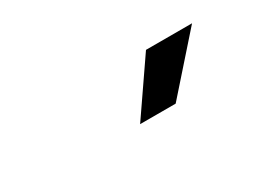

<svg xmlns="http://www.w3.org/2000/svg" viewBox="-26 -859 653 491"><g transform="rotate(-30 300.0 -613.5)"><path d="M400 -692H536L397 -535H292Z"/></g></svg>

Font: KoHo
Style: Bold Italic
Weight: 700
Italic angle: -10°
Version: Version 1.000; ttfautohint (v1.6)